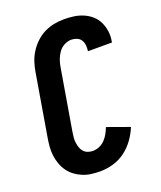

<svg xmlns="http://www.w3.org/2000/svg" viewBox="-139 -831 778 928"><g transform="rotate(-20 250.0 -367.5)"><path d="M216 8Q193 8 170 5Q147 2 126.5 -6.5Q106 -15 88.5 -28Q71 -41 58 -59Q45 -77 37.5 -98Q30 -119 27 -141.5Q24 -164 26 -187.5Q28 -211 32 -234L85 -549Q89 -574 97 -599Q105 -624 119.5 -647Q134 -670 154.5 -689.5Q175 -709 199.5 -721Q224 -733 249.5 -738Q275 -743 301 -743Q327 -743 352 -739.5Q377 -736 400 -726Q423 -716 441 -700Q459 -684 469.5 -662Q480 -640 483.5 -614.5Q487 -589 482 -564Q482 -562 482 -560.5Q482 -559 481 -558H357Q357 -558 357.5 -558.5Q358 -559 358 -560Q360 -574 358.5 -589Q357 -604 349.5 -615.5Q342 -627 328.5 -632.5Q315 -638 301 -638Q282 -638 264 -628.5Q246 -619 234.5 -602.5Q223 -586 216.5 -568Q210 -550 207 -531L154 -217Q152 -203 150.5 -189.5Q149 -176 151 -162.5Q153 -149 157 -137Q161 -125 169.5 -115.5Q178 -106 190.5 -101.5Q203 -97 216 -97Q233 -97 249.5 -104Q266 -111 278.5 -124Q291 -137 299.5 -152.5Q308 -168 314 -184L428 -143Q415 -111 394 -82Q373 -53 344.5 -32Q316 -11 282.5 -1.5Q249 8 216 8Z"/></g></svg>

Font: iosevka_custom_sans_ss08 XBd
Style: Italic
Weight: 800
Italic angle: -10°
Designer: Belleve Invis
Foundry: Belleve Invis
Version: Version 10.3.0; ttfautohint (v1.8.3)